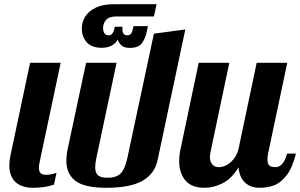

<svg xmlns="http://www.w3.org/2000/svg" viewBox="-20 -871 1414 904"><path d="M23.9 -92.3Q23.9 -112.3 29.3 -139.2L121.6 -575.2H265.6L167 -109.9Q163.1 -91.8 163.1 -81.1Q163.1 -64.5 171.1 -56.2Q179.2 -47.9 196.3 -47.9Q210.4 -47.9 223.9 -50.8Q237.3 -53.7 246.1 -57.6L234.4 -2Q193.8 13.2 135.7 13.2Q82 13.2 53 -13.9Q23.9 -41 23.9 -92.3Z M292.5 -113.3Q292.5 -142.1 299.8 -174.8L385.3 -575.2H528.8L434.1 -128.9Q428.2 -102.1 428.2 -83Q428.2 -57.6 441.2 -45.9Q454.1 -34.2 483.9 -34.2Q514.2 -34.2 532.2 -43Q550.3 -51.8 561.5 -73Q572.8 -94.2 581.1 -133.8L704.6 -712.4L852.5 -732.4L722.2 -118.2Q708.5 -52.2 650.4 -19.5Q592.3 13.2 480 13.2Q377.9 13.2 335.2 -19.5Q292.5 -52.2 292.5 -113.3Z M534.2 -684.6Q512.2 -646 459 -646Q411.6 -646 388.4 -672.1Q365.2 -698.2 365.2 -737.3Q365.2 -766.6 381.1 -792.5Q397 -818.4 430.4 -834.7Q463.9 -851.1 514.6 -851.1H717.3L704.6 -793.5H526.4Q493.2 -793.5 479.2 -777.1Q465.3 -760.7 465.3 -738.3Q465.3 -723.6 471.7 -714.1Q478 -704.6 491.7 -704.6Q514.2 -704.6 520.5 -745.1H556.6L556.2 -734.9Q556.2 -704.6 579.1 -704.6Q588.4 -704.6 595 -710.2Q601.6 -715.8 604.5 -730.5L608.4 -748H676.3L671.4 -724.1Q664.6 -689.5 647.9 -667.5Q631.3 -645.5 591.8 -645.5Q566.4 -645.5 553.5 -655.8Q540.5 -666 534.2 -684.6Z M823.7 -111.3Q823.7 -140.6 830.6 -171.9L915.5 -575.2H1059.6L970.7 -152.8Q968.3 -139.6 968.3 -129.9Q968.3 -109.9 979.5 -96.9Q990.7 -84 1010.7 -84Q1030.3 -84 1049.8 -95.5Q1069.3 -106.9 1083.7 -127Q1098.1 -147 1103.5 -171.9L1188.5 -575.2H1332.5L1243.2 -152.8Q1239.3 -135.7 1239.3 -121.1Q1239.3 -100.1 1247.8 -92Q1256.3 -84 1276.4 -84Q1296.9 -84 1310.8 -101.8Q1324.7 -119.6 1331.5 -147.9H1373.5Q1356.9 -80.6 1328.9 -44.9Q1300.8 -9.3 1269.5 2Q1238.3 13.2 1202.1 13.2Q1159.2 13.2 1133.1 -12Q1106.9 -37.1 1103.5 -83Q1068.4 -27.3 1026.1 -7.1Q983.9 13.2 942.9 13.2Q881.8 13.2 852.8 -21.7Q823.7 -56.6 823.7 -111.3Z"/></svg>

Font: Pattaya
Style: Regular
Weight: 400
Designer: Pablo Impallari / Thai characters Designed by Thanarat Vachiruckul and Suppakit Chalermlarp
Foundry: Pablo Impallari
Version: Version 2.001